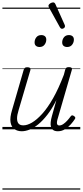

<svg xmlns="http://www.w3.org/2000/svg" viewBox="-20 -1073 686 1593"><path d="M161 16Q125 16 99.5 -2Q74 -20 67.5 -59Q61 -98 80 -160L177 -495Q181 -506 187 -510.5Q193 -515 207 -515Q223 -515 229.5 -509Q236 -503 232 -491L134 -158Q121 -117 121.5 -89Q122 -61 134.5 -47Q147 -33 174 -33Q206 -33 245.5 -56Q285 -79 330 -128.5Q375 -178 420.5 -258Q466 -338 510 -453L521 -495Q525 -508 531.5 -512Q538 -516 552 -516Q567 -516 573.5 -510.5Q580 -505 576 -493L462 -100Q454 -76 452.5 -61Q451 -46 456 -39Q461 -32 471 -32Q488 -32 505 -43.5Q522 -55 537.5 -72Q553 -89 566 -107Q572 -116 579 -116Q586 -116 594 -110Q603 -104 604.5 -98Q606 -92 601 -85Q589 -66 568 -42Q547 -18 519.5 -1Q492 16 460 16Q437 16 423 7Q409 -2 403.5 -19Q398 -36 400.5 -59.5Q403 -83 411 -111L448 -243Q412 -171 373.5 -121.5Q335 -72 297.5 -41.5Q260 -11 225 2.5Q190 16 161 16ZM308 -683Q290 -683 278.5 -692.5Q267 -702 267 -721Q267 -745 281.5 -763.5Q296 -782 323 -782Q341 -782 352.5 -772.5Q364 -763 364 -744Q364 -721 349.5 -702Q335 -683 308 -683ZM537 -683Q519 -683 507.5 -692.5Q496 -702 496 -721Q496 -745 510.5 -763.5Q525 -782 552 -782Q570 -782 581.5 -772.5Q593 -763 593 -744Q593 -721 578.5 -702Q564 -683 537 -683ZM494 -834Q490 -834 486 -836.5Q482 -839 478 -845L385 -1013Q384 -1017 383 -1020.5Q382 -1024 382 -1027Q384 -1034 390.5 -1040Q397 -1046 405.5 -1049.5Q414 -1053 422 -1053Q433 -1053 440 -1038L517 -866Q519 -862 519 -859Q519 -856 519 -853Q518 -844 509.5 -839Q501 -834 494 -834ZM0 490H646V500H0ZM0 -20H646V0H0ZM0 -505H646V-500H0ZM0 -1010H646V-1000H0Z"/></svg>

Font: Playwrite AU NSW Guides
Style: Regular
Weight: 400
Designer: Veronika Burian, José Scaglione
Foundry: TypeTogether
Version: Version 1.003